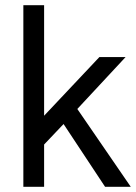

<svg xmlns="http://www.w3.org/2000/svg" viewBox="-20 -720 525 740"><path d="M70 0V-700H150V-274L363 -500H464L278 -300L484 0H385L225 -242L150 -163V0Z"/></svg>

Font: Figtree
Style: Regular
Weight: 400
Designer: Erik Kennedy
Foundry: Erik Kennedy
Version: Version 2.002